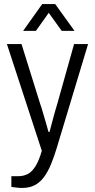

<svg xmlns="http://www.w3.org/2000/svg" viewBox="-20 -743 467 946"><path d="M89 183Q73 183 59 181Q45 179 36 178V125H71Q96 125 116.5 114.5Q137 104 154.5 76.5Q172 49 186 0L14 -526H86L178 -231Q184 -215 191 -190Q198 -165 206 -139Q214 -113 219 -93H224Q228 -108 233 -126.5Q238 -145 243 -164.5Q248 -184 253.5 -202Q259 -220 263 -234L345 -526H414L259 -12Q246 31 231 67Q216 103 197 129Q178 155 152 169Q126 183 89 183ZM94 -591 188 -723H252L347 -591H284L202 -705H238L157 -591Z"/></svg>

Font: Archivo SemiCondensed Light
Style: Regular
Weight: 300
Width: 4
Designer: Hector Gatti
Foundry: Omnibus-Type
Version: Version 2.001